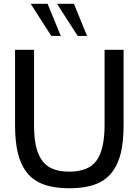

<svg xmlns="http://www.w3.org/2000/svg" viewBox="-20 -987 737 1021"><path d="M348.1 14.2H349.1Q268.1 14.2 212.4 -6.1Q156.7 -26.4 123 -69.3Q89.4 -112.3 74.7 -173.6Q60.1 -234.9 60.1 -321.8V-722.2H161.1V-321.8Q161.1 -260.7 169.7 -217.5Q178.2 -174.3 198.7 -140.9Q219.2 -107.4 256.3 -90.8Q293.5 -74.2 348.1 -74.2Q451.7 -74.2 493.9 -133.8Q536.1 -193.4 536.1 -321.8V-722.2H637.2V-321.8Q637.2 -234.9 622.6 -173.6Q607.9 -112.3 574.2 -69.3Q540.5 -26.4 484.9 -6.1Q429.2 14.2 348.1 14.2ZM303.2 -795.9H252.9L143.1 -966.8H232.9ZM442.9 -795.9H393.1L283.2 -966.8H373Z"/></svg>

Font: Perun
Style: Regular
Weight: 400
Version: Version 1.0000